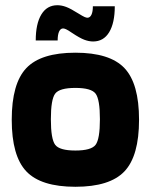

<svg xmlns="http://www.w3.org/2000/svg" viewBox="-20 -706 578 736"><path d="M25 0ZM513 -247Q513 -108 457 -49Q401 10 269 10Q137 10 81 -49Q25 -108 25 -247Q25 -386 81 -445Q137 -504 269 -504Q401 -504 457 -445Q513 -386 513 -247ZM175 -249Q175 -173 191.5 -151Q208 -129 269 -129Q330 -129 346.5 -151Q363 -173 363 -249Q363 -325 346.5 -347Q330 -369 269 -369Q208 -369 191.5 -347Q175 -325 175 -249ZM336 -682H420Q420 -618 398.5 -582.5Q377 -547 337 -547Q321 -547 303.5 -553.5Q286 -560 256 -580Q240 -591 233 -594Q226 -597 222 -597Q212 -597 206.5 -585Q201 -573 201 -551H117Q117 -615 138.5 -650.5Q160 -686 200 -686Q216 -686 233.5 -679.5Q251 -673 281 -654Q297 -644 304 -641Q311 -638 315 -638Q325 -638 330.5 -649.5Q336 -661 336 -682Z"/></svg>

Font: Blinker
Style: Bold
Weight: 700
Designer: Juergen Huber
Foundry: supertype
Version: Version 1.015;PS 1.15;hotconv 1.0.88;makeotf.lib2.5.647800; 